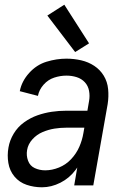

<svg xmlns="http://www.w3.org/2000/svg" viewBox="-20 -787 540 815"><path d="M158 8Q124 8 93 -2.5Q62 -13 41.5 -37.5Q21 -62 15.5 -95Q10 -128 16 -161Q21 -191 38 -219.5Q55 -248 82 -267.5Q109 -287 139 -297.5Q169 -308 199.5 -312.5Q230 -317 261 -317H351L358 -358Q362 -380 358 -401.5Q354 -423 340 -438Q326 -453 305.5 -459.5Q285 -466 262 -466Q236 -466 210 -457.5Q184 -449 165 -427.5Q146 -406 141 -380L64 -400Q72 -442 103.5 -477Q135 -512 177.5 -525Q220 -538 262 -538Q294 -538 324.5 -531Q355 -524 380 -507.5Q405 -491 420.5 -465.5Q436 -440 439 -408.5Q442 -377 437 -345L376 0H295L308 -76Q305 -71 301 -66Q275 -31 236.5 -11.5Q198 8 158 8ZM172 -64Q201 -64 230.5 -76Q260 -88 282 -111.5Q304 -135 316.5 -163.5Q329 -192 334 -222L338 -245H261Q236 -245 211 -241Q186 -237 161 -226.5Q136 -216 117.5 -195.5Q99 -175 95 -150Q91 -127 99 -105Q107 -83 127.5 -73.5Q148 -64 172 -64ZM299 -566 181 -721 253 -767 358 -603Z"/></svg>

Font: Iosevka SS08
Style: Italic
Weight: 400
Italic angle: -10°
Monospace: yes
Designer: Belleve Invis
Foundry: Belleve Invis
Version: 2.1.0; ttfautohint (v1.8.2)